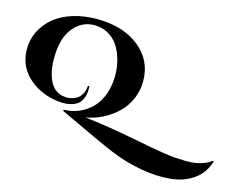

<svg xmlns="http://www.w3.org/2000/svg" viewBox="-130 -931 1839 1443"><g transform="rotate(15 790.0 -209.0)"><path d="M1573 84 1580 87Q1554 180 1478.5 234Q1403 288 1298.5 298Q1194 308 1072 287Q950 266 826 215Q743 181 389 14V4Q443 4 493.5 -14.5Q544 -33 588.5 -70Q633 -107 662.5 -170Q692 -233 697 -314Q701 -378 688 -439Q675 -500 647.5 -550.5Q620 -601 573 -633Q526 -665 467 -669Q361 -676 290.5 -593.5Q220 -511 220 -351Q220 -240 258 -169Q296 -98 374 -91Q398 -89 420 -93.5Q442 -98 464 -110.5Q486 -123 501.5 -150Q517 -177 520 -216L531 -217Q535 -166 522 -129.5Q509 -93 486 -75.5Q463 -58 430 -50Q397 -42 366.5 -43Q336 -44 303 -50Q174 -74 89.5 -157.5Q5 -241 5 -366Q5 -439 36.5 -503.5Q68 -568 126 -616.5Q184 -665 271.5 -692.5Q359 -720 465 -719Q665 -717 788.5 -617Q912 -517 912 -357Q912 -283 883.5 -217.5Q855 -152 806 -105Q757 -58 695 -26Q633 6 564 18Q731 37 935 76Q956 80 999 88Q1066 101 1100 107.5Q1134 114 1194.5 123.5Q1255 133 1290 135.5Q1325 138 1373.5 139Q1422 140 1453.5 134Q1485 128 1517.5 116Q1550 104 1573 84Z"/></g></svg>

Font: Cinzel Decorative Black
Style: Regular
Weight: 900
Designer: Natanael Gama
Version: Version 1.001;PS 001.001;hotconv 1.0.56;makeotf.lib2.0.21325